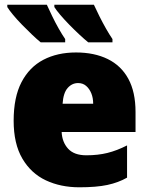

<svg xmlns="http://www.w3.org/2000/svg" viewBox="-20 -786 635 816"><path d="M303 -563Q381 -563 438 -535Q495 -507 525.5 -451Q556 -395 556 -310V-225H242Q244 -182 269.5 -154Q295 -126 347 -126Q396 -126 436.5 -136Q477 -146 520 -168V-31Q483 -10 436.5 0Q390 10 317 10Q238 10 175 -19.5Q112 -49 75 -112Q38 -175 38 -273Q38 -373 71.5 -437Q105 -501 164.5 -532Q224 -563 303 -563ZM312 -433Q286 -433 267.5 -412Q249 -391 246 -345H376Q376 -370 368 -389.5Q360 -409 346 -421Q332 -433 312 -433ZM379 -766Q389 -744 402.5 -717Q416 -690 430.5 -664.5Q445 -639 458 -620V-606H355Q339 -619 317.5 -639Q296 -659 274.5 -681Q253 -703 236 -723Q219 -743 211 -756V-766ZM179 -766Q189 -744 202 -717Q215 -690 229.5 -664.5Q244 -639 257 -620V-606H153Q137 -619 116 -639Q95 -659 73.5 -681Q52 -703 35.5 -723Q19 -743 11 -756V-766Z"/></svg>

Font: Noto Sans Display Black
Style: Regular
Weight: 900
Designer: Monotype Design Team
Foundry: Monotype Imaging Inc.
Version: Version 2.003